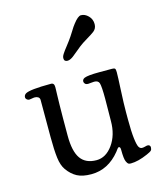

<svg xmlns="http://www.w3.org/2000/svg" viewBox="-105 -761 724 851"><g transform="rotate(-15 256.5 -335.5)"><path d="M307.1 -548.8Q296.4 -540 282.5 -528.6Q268.6 -517.1 263.4 -513.2Q258.3 -509.3 251.2 -505.9Q244.1 -502.4 237.3 -502.4Q221.7 -502.4 221.7 -517.6Q221.7 -522.5 223.4 -527.1Q225.1 -531.7 229.5 -538.3Q233.9 -544.9 238 -550.5Q242.2 -556.2 250.5 -566.7Q258.8 -577.1 265.1 -585.9Q277.8 -603 290.3 -623.5Q302.7 -644 310.1 -652.8Q332.5 -682.1 346.2 -682.1Q364.3 -682.1 379.6 -666.7Q395 -651.4 395 -628.4Q395 -608.4 379.9 -596.7Q369.1 -588.4 345.2 -574.2Q321.3 -560.1 307.1 -548.8ZM428.2 -216.3V-182.6Q428.2 -126 432.1 -94.2Q436 -62.5 441.7 -53.2Q447.3 -43.9 456.5 -43.9Q463.4 -43.9 470.7 -46.1Q478 -48.3 482.4 -48.3Q488.3 -48.3 491.5 -44.9Q494.6 -41.5 494.6 -36.6Q494.6 -26.9 490 -22Q485.4 -17.1 468.3 -9.8Q423.8 9.8 390.6 9.8Q382.3 9.8 378.7 7.1Q375 4.4 370.6 -4.9Q364.3 -17.6 364.3 -59.6Q364.3 -73.7 357.4 -73.7Q356 -73.7 354.7 -73Q353.5 -72.3 352.1 -70.6Q350.6 -68.8 349.1 -67.1Q347.7 -65.4 345.5 -62.3Q343.3 -59.1 341.3 -56.6Q286.6 10.7 209.5 10.7Q169.4 10.7 144.5 -2.4Q119.6 -15.6 100.6 -42.5Q85.9 -63 81.3 -99.1Q76.7 -135.3 76.7 -194.8V-365.2Q76.7 -374.5 70.1 -378.9Q63.5 -383.3 54.7 -383.3Q48.3 -383.3 40.5 -381.6Q32.7 -379.9 28.3 -379.9Q22.9 -379.9 17.8 -384.3Q12.7 -388.7 12.7 -394Q12.7 -404.3 21.5 -410.2Q41 -422.9 139.6 -422.9Q154.3 -422.9 154.3 -404.3Q154.3 -402.8 154.1 -393.1Q153.8 -383.3 153.3 -366Q152.8 -348.6 152.3 -324.5Q151.9 -300.3 151.6 -262.5Q151.4 -224.6 151.4 -181.6Q151.4 -109.4 174.8 -76.4Q198.2 -43.5 247.6 -43.5Q291 -43.5 322.3 -87.2Q353.5 -130.9 353.5 -194.8Q353.5 -209 354 -244.4Q354.5 -279.8 354.5 -297.4Q354.5 -352.5 349.6 -368.7Q345.2 -382.3 326.7 -382.3Q320.3 -382.3 311.5 -381.1Q302.7 -379.9 298.3 -379.9Q290 -379.9 285.2 -384.5Q280.3 -389.2 280.3 -395.5Q280.3 -405.3 291 -410.2Q307.6 -417 358.4 -417H418.5Q428.2 -417 431.4 -413.6Q434.6 -410.2 434.6 -397Q434.6 -377.9 431.4 -315.9Q428.2 -253.9 428.2 -216.3Z"/></g></svg>

Font: Cooper*
Style: Regular
Weight: 400
Designer: Owen Earl
Foundry: indestructible type*
Version: Version 0.001